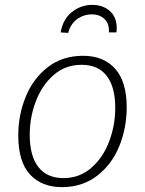

<svg xmlns="http://www.w3.org/2000/svg" viewBox="-20 -761 594 788"><path d="M500 -320Q500 -236 469.5 -161Q439 -86 378.5 -39.5Q318 7 234 7Q151 7 103 -45Q55 -97 55 -205Q55 -290 86 -365Q117 -440 177 -486Q237 -532 321 -532Q405 -532 452.5 -479Q500 -426 500 -320ZM102 -208Q102 -121 137.5 -75.5Q173 -30 241 -30Q306 -30 354.5 -72Q403 -114 428 -180.5Q453 -247 453 -318Q453 -404 418 -449.5Q383 -495 315 -495Q248 -495 200 -453Q152 -411 127 -345Q102 -279 102 -208ZM459 -646Q459 -634 458 -628H427Q429 -664 409 -683Q389 -702 357 -702Q323 -702 296 -682Q269 -662 260 -626L229 -628Q238 -682 275 -711.5Q312 -741 359 -741Q402 -741 430.5 -716Q459 -691 459 -646Z"/></svg>

Font: Bitter Pro Light
Style: Italic
Weight: 300
Italic angle: -9°
Designer: Sol Matas, and Bitter project Authors
Foundry: Sol Matas
Version: Version 1.010